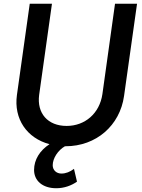

<svg xmlns="http://www.w3.org/2000/svg" viewBox="-20 -765 752 1020"><path d="M328 12C492 12 617 -99 639 -255L708 -745H591L524 -265C509 -162 431 -96 334 -96C234 -96 175 -163 188 -261L256 -745H138L70 -261C52 -133 123 -31 243 1C192 34 161 83 161 138C161 195 206 235 279 235C321 235 359 221 389 200L373 132C352 148 330 157 306 157C280 157 260 139 260 113C260 76 288 33 325 12Z"/></svg>

Font: Mluvka SemiBold
Style: Italic
Weight: 600
Italic angle: -8°
Designer: Modified by Jiří Krblich, Original typeface by Gumpita Rahayu
Foundry: Gumpita Rahayu & Jiří Krblich
Version: Version 2.000;Glyphs 3.1.1 (3134)